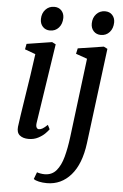

<svg xmlns="http://www.w3.org/2000/svg" viewBox="-65 -806 710 1106"><g transform="rotate(5 290.0 -253.0)"><path d="M121.5 10Q89 10 70.2 -5.5Q51.5 -21 55 -54.5Q57.5 -77.5 64.8 -124.2Q72 -171 81.2 -231Q90.5 -291 100.5 -356Q110.5 -421 118 -480L56.5 -502.5L62.5 -534.5L208.5 -557.5L230 -546.5L160 -86Q157.5 -68 162.5 -59.5Q167.5 -51 176 -51Q186 -51 197.2 -57.5Q208.5 -64 225.5 -80.5L238 -56Q232 -47 216.5 -31.2Q201 -15.5 176.8 -2.8Q152.5 10 121.5 10ZM190 -623Q164.5 -623 148.2 -640.2Q132 -657.5 132.5 -685Q133 -718 153 -739.5Q173 -761 203.5 -761Q229.5 -761 245 -744.2Q260.5 -727.5 260.5 -702Q260 -667 240.5 -645Q221 -623 190 -623ZM459 5Q443.5 126.5 387.5 190.5Q331.5 254.5 249 254.5Q224.5 254.5 202.8 249.8Q181 245 172 237L187 197Q194 200 206.8 202.2Q219.5 204.5 231 204.5Q273.5 204.5 299 174.5Q324.5 144.5 338.2 93.2Q352 42 360 -22.5L417 -479.5L351.5 -502.5L358.5 -534.5L507.5 -557.5L529 -546.5ZM484 -623Q458.5 -623 442.2 -640.2Q426 -657.5 426.5 -685Q427 -718 447 -739.5Q467 -761 497.5 -761Q523.5 -761 539 -744.2Q554.5 -727.5 554.5 -702Q554 -667 534.5 -645Q515 -623 484 -623Z"/></g></svg>

Font: Merriweather Text Regular
Style: Italic
Weight: 400
Italic angle: -7.8°
Designer: Eben Sorkin
Foundry: Eben Sorkin
Version: Version 2.100; ttfautohint (v1.7.19-72a1) -l 8 -r 50 -G 200 